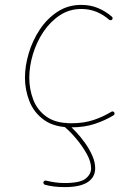

<svg xmlns="http://www.w3.org/2000/svg" viewBox="-20 -517 563 781"><path d="M436 -437.5Q438.5 -439.9 438 -443.6Q437.5 -447.3 435.1 -449.2Q409.7 -471.2 378.9 -484.1Q348.1 -497.1 310.5 -497.1Q256.3 -497.1 213.9 -469.2Q171.4 -441.4 141.8 -396.7Q112.3 -352.1 96.9 -300.3Q81.5 -248.5 81.5 -200.7Q81.5 -151.9 99.6 -105.5Q117.7 -59.1 159.2 -29.1Q200.7 1 270 1Q322.3 1 364.3 -12.7Q406.2 -26.4 441.9 -47.9Q444.8 -49.8 445.8 -53.2Q446.8 -56.6 444.8 -59.6Q442.9 -62.5 439.5 -63.5Q436 -64.5 433.1 -62.5Q398.9 -41.5 359.6 -28.6Q320.3 -15.6 270 -15.6Q206.5 -15.6 168.9 -42.5Q131.3 -69.3 115.2 -111.8Q99.1 -154.3 99.1 -200.7Q99.1 -247.1 113.8 -296.1Q128.4 -345.2 156.2 -387Q184.1 -428.7 223.1 -454.6Q262.2 -480.5 310.5 -480.5Q344.2 -480.5 372.6 -468.8Q400.9 -457 424.3 -436.5Q426.8 -434.6 430.4 -434.8Q434.1 -435.1 436 -437.5ZM239.7 -14.2Q237.8 -11.7 238.3 -8.1Q238.8 -4.4 241.2 -2Q262.7 15.1 288.1 44.9Q313.5 74.7 332 107.4Q350.6 140.1 350.6 167.5Q350.6 191.4 328.4 209.5Q306.2 227.5 242.7 227.5Q221.2 227.5 201.2 224.4Q181.2 221.2 167.5 217.8Q164.1 216.8 160.9 218.5Q157.7 220.2 156.7 223.6Q155.8 227.1 157.5 230.2Q159.2 233.4 162.6 234.4Q177.7 238.8 198.7 241.5Q219.7 244.1 242.7 244.1Q275.4 244.1 299.1 238.8Q322.8 233.4 337.9 223.1Q353 212.9 360.1 198.7Q367.2 184.6 367.2 167.5Q367.2 143.1 355.7 116.7Q344.2 90.3 326.2 64.9Q308.1 39.6 288.3 18.6Q268.6 -2.4 252 -15.6Q249.5 -18.1 245.8 -17.3Q242.2 -16.6 239.7 -14.2Z"/></svg>

Font: Mikhak VF
Style: Regular
Weight: 100
Designer: Amin Abedi
Version: Version 3.001